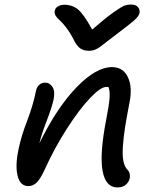

<svg xmlns="http://www.w3.org/2000/svg" viewBox="-20 -844 658 839"><path d="M553.2 -824.2Q572.3 -824.2 582.3 -813.5Q592.3 -802.7 589.8 -787.1Q587.4 -774.9 570.1 -758.5Q552.7 -742.2 491.2 -695.8Q471.2 -681.2 448.5 -663.3Q425.8 -645.5 417 -638.9Q408.2 -632.3 395.8 -627.2Q383.3 -622.1 369.1 -622.1Q344.7 -622.1 329.8 -633.1Q314.9 -644 300.8 -672.9Q286.1 -701.7 268.8 -724.1Q251.5 -746.6 240.5 -755.9Q229.5 -765.1 223.1 -775.4Q216.8 -785.6 219.2 -796.9Q221.2 -808.6 233.2 -815.9Q245.1 -823.2 261.2 -823.2Q296.9 -823.2 322 -801.8Q347.2 -780.3 382.8 -714.8Q440.4 -765.1 476.6 -790.5Q512.7 -815.9 525.4 -820.1Q538.1 -824.2 553.2 -824.2ZM493.2 -24.9Q441.4 -24.9 428.2 -97.7Q415 -170.4 443.8 -319.8Q456.5 -383.3 458.7 -415.3Q460.9 -447.3 454.1 -463.9H443.8Q419.4 -463.9 373 -415Q326.7 -366.2 272.2 -281.5Q217.8 -196.8 175.8 -104Q157.2 -63.5 141.1 -47.1Q125 -30.8 104 -30.8Q67.9 -30.8 56.9 -75.9Q45.9 -121.1 61 -191.9Q72.3 -247.6 98.6 -316.2Q125 -384.8 137.2 -446.8Q140.1 -462.4 150.9 -472.7Q161.6 -482.9 176.8 -482.9Q197.3 -482.9 209.5 -463.9Q221.7 -444.8 213.9 -408.2Q207 -375.5 184.6 -317.4Q162.1 -259.3 151.9 -217.8Q229 -374.5 314.5 -462.6Q399.9 -550.8 469.2 -550.8Q517.6 -550.8 538.6 -507.3Q559.6 -463.9 545.9 -396Q533.2 -330.1 526.6 -288.6Q520 -247.1 517.1 -206.1Q514.2 -165 519.3 -139.9Q524.4 -114.7 538.1 -101.1Q550.8 -88.4 546.9 -64.9Q543.5 -48.8 529.8 -36.9Q516.1 -24.9 493.2 -24.9Z"/></svg>

Font: Shantell Sans Irregular Bouncy
Style: Italic
Weight: 400
Italic angle: -11.31°
Designer: Stephen Nixon, Anya Danilova, Shantell Martin
Foundry: Arrow Type
Version: Version 1.006;[9816181b4]